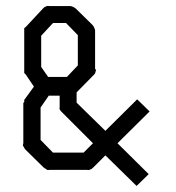

<svg xmlns="http://www.w3.org/2000/svg" viewBox="-20 -614 580 634"><path d="M186 -242 181 -247Q180.5 -248 179 -250Q177.5 -252 177 -253Q176.5 -253.5 176.5 -255.5Q176.5 -256 176.8 -257.5Q177 -259 177 -260V-298H141L114 -259V-152L155 -110H256L287 -141ZM65 -368Q64.5 -369 62.5 -370.5Q60.5 -372 60 -373V-375V-378V-381V-384V-507V-511V-514V-518V-521Q60.5 -521.5 62 -522.5Q63.5 -523.5 64 -524L67 -527L122 -586Q126 -590 128 -591Q129 -591.5 131.5 -592.5Q134 -593.5 135 -594Q136 -594.5 137.5 -594.5Q138.5 -594.5 140.2 -594.2Q142 -594 143 -594H210Q215 -594 217 -593Q218 -592.5 220.5 -591.5Q223 -590.5 224 -590Q224.5 -589.5 225.5 -589Q226.5 -588.5 227 -588Q227.5 -587.5 228.5 -587Q229.5 -586.5 230 -586L286 -531Q286.5 -530.5 287 -529.5Q287.5 -528.5 288 -528Q290 -526 290 -525Q290.5 -524 291.5 -521.5Q292.5 -519 293 -518Q294 -516 294 -511V-387Q294 -386.5 295.5 -385Q297 -383.5 297 -383Q297 -382.5 296.5 -381Q296 -379.5 296 -379Q295.5 -378 295 -375.5Q294.5 -373 294 -372Q293.5 -371.5 293 -370.5Q292.5 -369.5 292 -369L289 -366L233 -309V-275L328 -182L433 -286L474 -246L368 -141L471 -39L431 0L328 -101L288 -61Q284 -57 282 -56Q281 -55.5 278.5 -54.5Q276 -53.5 275 -53Q274 -52.5 272.5 -52.5Q271.5 -52.5 269.8 -52.8Q268 -53 267 -53H143Q142 -53 140.5 -52.8Q139 -52.5 138.5 -52.5Q136.5 -52.5 136 -53Q135 -53.5 133 -55Q131 -56.5 130 -57Q129.5 -57.5 128.5 -58Q127.5 -58.5 127 -59Q126.5 -59.5 125.5 -60Q124.5 -60.5 124 -61L64 -120Q62 -122 60 -126Q59.5 -127 58 -129.5Q56.5 -132 56 -133V-133.5Q55.5 -134 55.5 -134.5Q55.5 -136 56.2 -138Q57 -140 57 -141V-268V-271V-274Q57 -274.5 58.5 -275.5Q60 -276.5 60 -277V-279Q60.5 -280 60 -281.5Q59.5 -283 60 -284L92 -328ZM237 -398V-498L198 -538H155L116 -496V-393L139 -360H201Z"/></svg>

Font: 3270 Nerd Font
Style: Regular
Weight: 400
Monospace: yes
Version: Version 3.0.1;Nerd Fonts 3.3.0